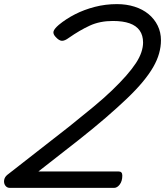

<svg xmlns="http://www.w3.org/2000/svg" viewBox="-54 -914 803 934"><path d="M-6 0Q-20 0 -28 -11Q-36 -22 -34 -37Q-32 -52 -19 -63L282 -298Q347 -350 399.5 -393.5Q452 -437 491.5 -475Q531 -513 559.5 -545.5Q588 -578 606.5 -606Q625 -634 633.5 -659.5Q642 -685 642 -707Q642 -742 625.5 -765.5Q609 -789 576.5 -800.5Q544 -812 495 -812Q432 -812 383 -789.5Q334 -767 281 -730Q261 -715 247 -715.5Q233 -716 216 -735Q203 -749 206.5 -761.5Q210 -774 232 -793Q267 -822 311 -844.5Q355 -867 407 -880.5Q459 -894 515 -894Q561 -894 600.5 -881.5Q640 -869 668.5 -845.5Q697 -822 713 -789.5Q729 -757 729 -718Q729 -687 720 -654.5Q711 -622 691.5 -588Q672 -554 640.5 -516Q609 -478 564 -435Q519 -392 460 -341Q401 -290 326 -231L133 -80H522Q532 -80 536.5 -75Q541 -70 541 -60Q541 -33 528.5 -16.5Q516 0 501 0Z"/></svg>

Font: Playwrite HR
Style: Regular
Weight: 400
Designer: Veronika Burian, José Scaglione
Foundry: TypeTogether
Version: Version 1.002